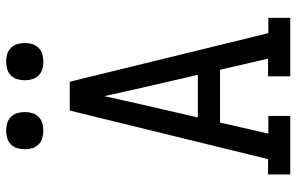

<svg xmlns="http://www.w3.org/2000/svg" viewBox="-194 -794 987 640"><g transform="rotate(-90 300.0 -473.5)"><path d="M234 0H39V-74H90L252 -735H348L510 -73H561V0H366V-74H425L388 -234H212L175 -73H234ZM229 -308H371L329 -490Q322 -522 314.5 -554.5Q307 -587 300 -620Q293 -587 285.5 -554.5Q278 -522 271 -490ZM415 -823Q402 -823 390 -826.5Q378 -830 369 -839Q360 -848 356.5 -860Q353 -872 353 -885Q353 -898 356.5 -910Q360 -922 369 -931Q378 -940 390 -943.5Q402 -947 415 -947Q428 -947 440 -943.5Q452 -940 461 -931Q470 -922 473.5 -910Q477 -898 477 -885Q477 -872 473.5 -860Q470 -848 461 -839Q452 -830 440 -826.5Q428 -823 415 -823ZM185 -823Q172 -823 160 -826.5Q148 -830 139 -839Q130 -848 126.5 -860Q123 -872 123 -885Q123 -898 126.5 -910Q130 -922 139 -931Q148 -940 160 -943.5Q172 -947 185 -947Q198 -947 210 -943.5Q222 -940 231 -931Q240 -922 243.5 -910Q247 -898 247 -885Q247 -872 243.5 -860Q240 -848 231 -839Q222 -830 210 -826.5Q198 -823 185 -823Z"/></g></svg>

Font: Iosevka Etoile
Style: Regular
Weight: 400
Designer: Belleve Invis
Foundry: Belleve Invis
Version: Version 33.2.4